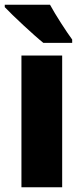

<svg xmlns="http://www.w3.org/2000/svg" viewBox="-34 -786 337 806"><path d="M176 -766H-14V-756C18 -722 109 -637 148 -606H269V-620C246 -651 198 -725 176 -766ZM227 0V-553H56V0Z"/></svg>

Font: Noto Sans Devanagari Condensed Black
Style: Regular
Weight: 900
Width: 3
Designer: Jelle Bosma - Monotype Design Team
Foundry: Monotype Imaging Inc.
Version: Version 2.004